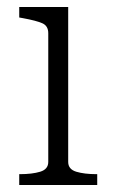

<svg xmlns="http://www.w3.org/2000/svg" viewBox="-20 -529 328 549"><path d="M175 -509V-66Q175 -45 198 -38Q221 -31 256 -31H258V0H35V-31H37Q72 -31 95 -38Q118 -45 118 -66V-434Q118 -455 101 -462.5Q84 -470 46 -477L35 -479V-509Z"/></svg>

Font: Roboto Serif 36pt ExtraLight
Style: Regular
Weight: 250
Designer: Greg Gazdowicz
Foundry: Commercial Type
Version: Version 1.008